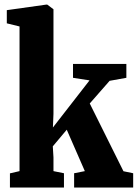

<svg xmlns="http://www.w3.org/2000/svg" viewBox="-20 -840 616 860"><path d="M24.5 0V-63.5L67.5 -73.5V-721.5L10.5 -735.5V-794.5L188 -819.5H191.5L219.5 -798.5V-330L217 -269L381 -480L307 -491.5V-553.5H546V-491.5L471 -478L382 -376.5L533 -73L576.5 -64V0H312V-64L360 -73.5L279 -259L216.5 -184.5L219.5 -135V-73.5L266.5 -64V0Z"/></svg>

Font: Merriweather 24pt SemiCondensed Black
Style: Regular
Weight: 900
Width: 4
Designer: Eben Sorkin
Foundry: Eben Sorkin
Version: Version 2.100